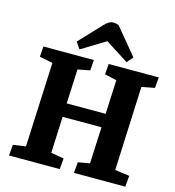

<svg xmlns="http://www.w3.org/2000/svg" viewBox="-134 -1065 1070 1177"><g transform="rotate(15 401.0 -476.5)"><path d="M535 -314H288L278 -83L360 -69L354 0H32L38 -69L118 -81L142 -617L58 -634L63 -700H383L378 -633L301 -618L291 -400H538L548 -616L472 -633L477 -700H795L789 -632L707 -616L684 -83L776 -70L770 0H444L450 -69L524 -82ZM613 -778 580 -739 433 -833 281 -740 252 -782 384 -922Q413 -953 438 -953Q447 -953 455.5 -951Q464 -949 473 -947Z"/></g></svg>

Font: Literata 12pt
Style: Bold Italic
Weight: 700
Italic angle: -2°
Designer: Latin by Veronika Burian and Jose Scaglione. Greek by Irene Vlachou. Cyrillic by Vera Evstafieva
Foundry: TypeTogether
Version: Version 3.002